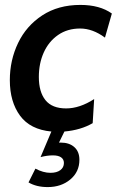

<svg xmlns="http://www.w3.org/2000/svg" viewBox="-20 -526 475 781"><path d="M138 -213Q138 -152 165 -118.5Q192 -85 249 -85Q304 -85 363 -123L357 -25Q309 3 242 9L220 54H227Q262 54 282.5 72.5Q303 91 303 124Q303 173 266 204Q229 235 174 235Q128 235 96 216L124 160Q156 177 185 177Q211 177 225.5 166Q240 155 240 137Q240 122 228.5 114Q217 106 195 106Q172 106 145 113L189 9Q103 1 61.5 -55.5Q20 -112 20 -200Q20 -281 53.5 -351Q87 -421 152 -463.5Q217 -506 307 -506Q386 -506 435 -471L407 -373Q357 -410 306 -410Q254 -410 216 -383.5Q178 -357 158 -312.5Q138 -268 138 -213Z"/></svg>

Font: Cabin SemiBold
Style: Italic
Weight: 600
Italic angle: -7°
Designer: Pablo Impallari
Foundry: Pablo Impallari. http://www.impallari.com Igino Marini. http://www.ikern.com
Version: Version 2.200